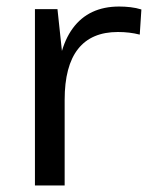

<svg xmlns="http://www.w3.org/2000/svg" viewBox="-20 -568 453 588"><path d="M87 -540H156L178 -334V0H87ZM154 -286Q154 -415 203 -481.5Q252 -548 345 -548Q362 -548 379.5 -546Q397 -544 413 -539L408 -462Q377 -470 341 -470Q260 -470 219 -418Q178 -366 178 -262Z"/></svg>

Font: Pathway Extreme 72pt Medium
Style: Regular
Weight: 500
Designer: Eduardo Rodriguez Tunni
Foundry: Eduardo Rodriguez Tunni
Version: Version 1.001;gftools[0.9.26]